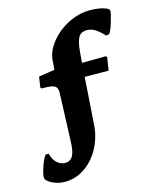

<svg xmlns="http://www.w3.org/2000/svg" viewBox="-152 -676 741 917"><g transform="rotate(-15 218.5 -217.5)"><path d="M61 -297 57 -303 65 -355 144 -367 147 -406Q148 -452 182.5 -497Q217 -542 270.5 -570Q324 -598 380 -598Q417 -598 446 -590Q475 -582 475 -571Q475 -556 463 -516.5Q451 -477 441 -464L425 -461Q402 -486 382.5 -498Q363 -510 343 -510Q312 -510 300 -487.5Q288 -465 284 -416L280 -365L398 -366L403 -360L393 -296L275 -297L259 -63Q255 -5 228 47Q201 99 155.5 131Q110 163 54 163Q22 163 -8 148Q-38 133 -38 117Q-38 99 -25.5 63Q-13 27 -1 13H14Q20 41 38 58.5Q56 76 80 76Q105 76 117.5 54Q130 32 131 -19L140 -259Q139 -275 132.5 -283Q126 -291 110 -294Q94 -297 61 -297Z"/></g></svg>

Font: Alegreya SC ExtraBold
Style: Italic
Weight: 800
Italic angle: -7°
Designer: Juan Pablo del Peral
Foundry: Huerta Tipografica
Version: Version 2.007; ttfautohint (v1.6)